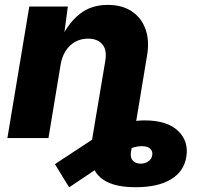

<svg xmlns="http://www.w3.org/2000/svg" viewBox="-20 -573 832 797"><path d="M543 204.1Q468.8 204.1 425 182.4Q381.3 160.6 366 118.7Q350.6 76.7 360.8 16.1L379.9 -99.6H550.3L523.4 59.6Q520 82.5 532 94.5Q543.9 106.4 564 106.4Q582 106.4 595.7 96.9Q609.4 87.4 611.8 71.3Q614.7 56.2 604.7 45.4Q594.7 34.7 570.8 33.7Q556.2 33.2 539.3 37.6Q522.5 42 498 54.7Q473.6 67.4 436 91.3L267.1 204.6L208 108.4L379.4 -4.4Q420.4 -32.2 472.9 -52.7Q525.4 -73.2 581.1 -73.2Q673.3 -73.2 718.8 -30Q764.2 13.2 753.4 78.1Q743.7 138.7 689.7 171.4Q635.7 204.1 543 204.1ZM231.9 -306.2 181.2 0H10.7L101.6 -545.9H261.7L243.2 -408.2L233.9 -413.6Q264.6 -478.5 311.8 -515.6Q358.9 -552.7 427.2 -552.7Q486.8 -552.7 527.1 -525.9Q567.4 -499 584.2 -451.4Q601.1 -403.8 590.3 -341.8L533.7 0H363.3L417 -319.8Q424.8 -366.2 404.5 -389.4Q384.3 -412.6 345.7 -412.6Q315.9 -412.6 292.2 -399.4Q268.6 -386.2 252.9 -362.1Q237.3 -337.9 231.9 -306.2Z"/></svg>

Font: Inter ExtraBold
Style: Italic
Weight: 800
Italic angle: -9.3988°
Designer: Rasmus Andersson
Foundry: rsms
Version: Version 4.001;git-66647c0bb